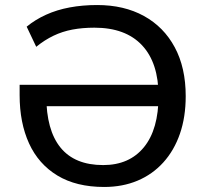

<svg xmlns="http://www.w3.org/2000/svg" viewBox="-20 -734 815 763"><path d="M394 9Q283 9 208 -36.5Q133 -82 95.5 -164Q58 -246 58 -356V-397H633V-312H136L164 -353Q164 -217 220.5 -147.5Q277 -78 390 -78Q494 -78 552 -149Q610 -220 610 -353Q610 -484 544.5 -554Q479 -624 355 -624Q308 -624 268 -616.5Q228 -609 192.5 -592Q157 -575 124 -548L86 -628Q120 -656 163 -675.5Q206 -695 257 -704.5Q308 -714 366 -714Q473 -714 552 -670.5Q631 -627 674.5 -546Q718 -465 718 -352Q718 -269 695 -202.5Q672 -136 629 -88.5Q586 -41 526.5 -16Q467 9 394 9Z"/></svg>

Font: Nunito Sans 12pt ExtraLight SemiBold
Style: Regular
Weight: 600
Version: Version 3.101;gftools[0.9.27]